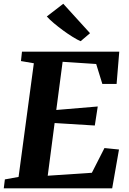

<svg xmlns="http://www.w3.org/2000/svg" viewBox="-28 -1024 702 1044"><path d="M-7.5 0 -1.5 -48.5 73 -62 156 -680 86 -692 91.5 -743H620.5L606 -567.5H528.5L495 -676L312.5 -688L278 -426L503.5 -445L487.5 -341.5L269 -355L231.5 -68.5L471.5 -84.5L540 -219L619 -211L582 0ZM410.5 -800Q393.5 -807 368 -822.8Q342.5 -838.5 315.2 -858.5Q288 -878.5 264.2 -898.5Q240.5 -918.5 226.5 -934.5L316 -1003.5L461.5 -843.5Z"/></svg>

Font: Merriweather 20pt ExtraBold
Style: Italic
Weight: 800
Italic angle: -7.8°
Version: Version 2.101